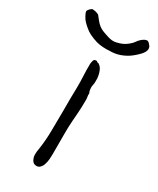

<svg xmlns="http://www.w3.org/2000/svg" viewBox="-192 -720 646 783"><g transform="rotate(30 131.5 -328.5)"><path d="M32 -654Q32 -654 48 -634Q57 -623 65 -617Q73 -611 82 -607Q91 -603 113 -596Q135 -589 152 -593Q169 -597 180 -602Q191 -607 203 -617Q215 -627 220 -635Q225 -643 233 -650Q241 -657 247 -660Q253 -663 258 -663Q263 -663 268 -658Q273 -653 276 -649Q279 -645 280 -639Q281 -633 278 -625Q275 -617 268 -609Q261 -601 251 -592Q241 -583 231 -576Q221 -569 208 -563Q195 -557 183 -554Q171 -551 158 -550Q145 -549 130 -549Q115 -549 100 -551Q85 -553 65 -561Q45 -569 35 -576Q25 -583 14 -593Q3 -603 -2 -610Q-7 -617 -13 -629Q-19 -641 -16 -646Q-13 -651 -8 -656Q-2 -662 3 -662Q21 -661 32 -654ZM161 -360V-350V-349L163 -332V-323Q163 -292 161 -266L158 -226Q156 -199 156 -168V-68Q156 -58 155 -45Q154 -32 150 -20Q147 -9 139 -1Q133 6 122 6Q108 6 101 -6Q94 -19 94 -31Q94 -46 97 -60Q104 -108 104 -153Q104 -199 105 -247Q105 -273 105 -298Q106 -324 106 -351V-379L104 -434V-462Q104 -470 107 -480Q110 -488 117 -488H122L127 -484Q130 -483 133 -483L134 -482Q142 -477 147 -469Q152 -460 155 -449.5Q158 -439 159 -427V-406L156 -388V-387V-379Q156 -377 157 -371Q157 -364 161 -360Z"/></g></svg>

Font: ToneOZ-Tsuipita-TC
Style: Tsuipita-TC
Weight: 400
Designer: :Jeffrey Xuan (Chih-Lin Hsuan)  :
Foundry: jeffreyx@gmail.com, cjkFonts.io
Version: Version 0.24071